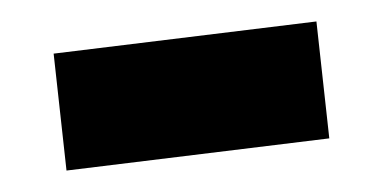

<svg xmlns="http://www.w3.org/2000/svg" viewBox="-20 -369 357 179"><path d="M30 -319 275 -349 287 -240 42 -210Z"/></svg>

Font: Piazzolla Thin Black
Style: Regular
Weight: 900
Version: Version 2.005